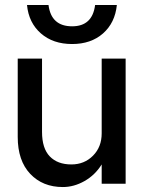

<svg xmlns="http://www.w3.org/2000/svg" viewBox="-20 -734 573 767"><path d="M446.8 -713.9Q439.5 -642.6 391.4 -600.3Q343.3 -558.1 268.1 -558.1Q191.9 -558.1 143.3 -600.6Q94.7 -643.1 87.9 -713.9H173.8Q184.6 -628.9 268.1 -628.9Q349.1 -628.9 359.9 -713.9ZM147.9 -207Q147.9 -141.1 179 -109.1Q210 -77.1 265.1 -77.1Q316.9 -77.1 351.6 -112.1Q386.2 -147 386.2 -201.2V-500H481.9V0H386.2V-77.1Q359.9 -34.7 317.6 -10.7Q275.4 13.2 231 13.2Q150.4 13.2 100.6 -39.6Q50.8 -92.3 50.8 -187V-500H147.9Z"/></svg>

Font: Overused Grotesk Medium
Style: Regular
Weight: 500
Version: Version 0.002